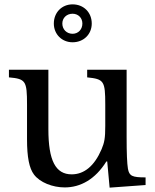

<svg xmlns="http://www.w3.org/2000/svg" viewBox="-20 -850 710 881"><path d="M463 -370V-272C463 -215 459 -196 446 -165C413 -88 366 -50 309 -50C235 -50 202 -113 202 -257V-530H21V-495C98 -488 104 -479 104 -370V-211C104 -129 114 -78 136 -49C163 -13 221 10 277 10C349 10 417 -27 468 -109H472L483 11L648 -1V-36C587 -36 573 -42 567 -76C563 -100 561 -147 561 -223V-530H380V-495C457 -487 463 -479 463 -370ZM227 -742C227 -693 264 -656 313 -656C364 -656 401 -693 401 -742C401 -793 364 -830 313 -830C264 -830 227 -793 227 -742ZM266 -742C266 -768 286 -787 313 -787C339 -787 358 -768 358 -742C358 -715 339 -695 313 -695C286 -695 266 -715 266 -742Z"/></svg>

Font: Libre Baskerville
Style: Regular
Weight: 400
Designer: Pablo Impallari, Rodrigo Fuenzalida
Foundry: Pablo Impallari, Rodrigo Fuenzalida
Version: Version 1.051;Glyphs 3.2.3 (3260)